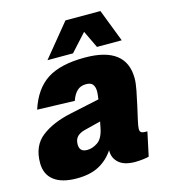

<svg xmlns="http://www.w3.org/2000/svg" viewBox="-113 -842 829 944"><g transform="rotate(-15 301.5 -370.5)"><path d="M350 -77Q350 -80 350 -81Q321 -37 276 -12.5Q231 12 162 12Q86 12 46 -19Q6 -50 6 -108Q6 -195 63 -239.5Q120 -284 214 -304L364 -336Q368 -364 368 -376Q368 -398 358.5 -411Q349 -424 324 -424Q296 -424 278.5 -407.5Q261 -391 250 -359L60 -365Q92 -464 160 -508Q228 -552 352 -552Q563 -552 563 -390Q563 -366 556 -330Q549 -294 540.5 -256Q532 -218 525 -187.5Q518 -157 518 -144Q518 -131 525 -126.5Q532 -122 544 -122H556L530 0Q520 3 499.5 5.5Q479 8 460 8Q405 8 377.5 -16Q350 -40 350 -77ZM208 -148Q208 -110 247 -110Q275 -110 301.5 -128.5Q328 -147 338 -199Q339 -205 340.5 -212.5Q342 -220 344 -229L261 -208Q236 -202 222 -188Q208 -174 208 -148ZM172 -587 308 -753H486L550 -587H424L382 -675L302 -587Z"/></g></svg>

Font: Geist Black
Style: Italic
Weight: 900
Italic angle: -12°
Designer: Basement.studio, Andrés Briganti, Mateo Zaragoza
Foundry: Basement.studio, Vercel, Andrés Briganti, Guido Ferreyra, Mateo Zaragoza
Version: Version 1.500; ttfautohint (v1.8.4.7-5d5b)